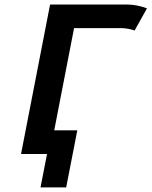

<svg xmlns="http://www.w3.org/2000/svg" viewBox="-20 -668 658 833"><path d="M197.3 -648.4H530.8Q572.3 -648.4 617.7 -631.8L564 -535.6Q540 -544.4 509.8 -545.9H301.3L215.3 -102.5H315.4L267.1 145H155.8L184.1 0H71.3Z"/></svg>

Font: Fantasque Sans Mono
Style: Bold Italic
Weight: 700
Italic angle: -11°
Monospace: yes
Designer: Jany Belluz
Version: Version 1.7.1